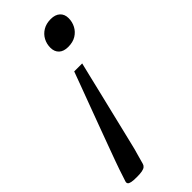

<svg xmlns="http://www.w3.org/2000/svg" viewBox="-277 -530 791 791"><g transform="rotate(-45 118.5 -134.0)"><path d="M-44 199.5 -27 148Q-24.5 139.5 -14.2 111.8Q-4 84 10.5 44.5Q25 5 41.8 -40.2Q58.5 -85.5 75 -129.5Q91.5 -173.5 105.2 -210.5Q119 -247.5 127 -269.5H173.5Q168 -247.5 159.2 -210.5Q150.5 -173.5 139.8 -129.5Q129 -85.5 118.2 -40.2Q107.5 5 97.8 44.5Q88 84 81.5 111.8Q75 139.5 72 148L57.5 200Q55.5 207 49.8 211.8Q44 216.5 32.5 218.8Q21 221 2 221Q-18 221 -29 218.8Q-40 216.5 -43.2 211.8Q-46.5 207 -44 199.5ZM181 -358Q155 -358 140.8 -371.2Q126.5 -384.5 126.5 -408Q126.5 -430 136.5 -448.8Q146.5 -467.5 165.5 -479Q184.5 -490.5 211 -490.5Q237 -490.5 251.5 -477.2Q266 -464 266 -441Q266 -419 256 -400Q246 -381 227.2 -369.5Q208.5 -358 181 -358Z"/></g></svg>

Font: Newsreader 10pt
Style: Italic
Weight: 400
Italic angle: -17°
Version: Version 1.003